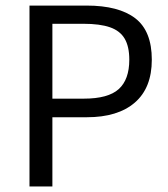

<svg xmlns="http://www.w3.org/2000/svg" viewBox="-20 -676 610 696"><path d="M293.5 -655.8Q410.6 -655.8 470.5 -609.6Q530.3 -563.5 530.3 -459.5Q530.3 -357.4 468.8 -304.2Q407.2 -251 294.9 -251H169.9V0H86.9V-655.8ZM448.7 -459.5Q448.7 -507.3 431.9 -535.9Q415 -564.5 378.7 -577.1Q342.3 -589.8 282.2 -589.8H169.9V-318.4H283.7Q372.1 -318.4 410.4 -353Q448.7 -387.7 448.7 -459.5Z"/></svg>

Font: Varta
Style: Regular
Weight: 400
Designer: Joana Correia, Viktoriya Grabowska, Eben Sorkin
Foundry: Sorkin Type
Version: Version 1.002; ttfautohint (v1.3) -l 8 -r 24 -G 200 -x 12 -H